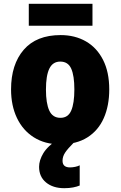

<svg xmlns="http://www.w3.org/2000/svg" viewBox="-20 -747 633 1007"><path d="M553 -278Q553 -193 524.5 -128Q496 -63 438.5 -26.5Q381 10 295 10Q216 10 158 -26.5Q100 -63 69 -128Q38 -193 38 -278Q38 -409 104.5 -486Q171 -563 298 -563Q373 -563 430.5 -530Q488 -497 520.5 -433Q553 -369 553 -278ZM221 -277Q221 -205 238.5 -167Q256 -129 297 -129Q337 -129 353.5 -167Q370 -205 370 -278Q370 -350 353.5 -387Q337 -424 296 -424Q257 -424 239 -387.5Q221 -351 221 -277ZM465 -727V-612H131V-727ZM308 96Q308 131 347 131Q360 131 374.5 128Q389 125 398 120V226Q384 232 363.5 236Q343 240 317 240Q258 240 221.5 210Q185 180 185 128Q185 94 207 57Q229 20 290 -22L368 0Q335 33 321.5 53.5Q308 74 308 96Z"/></svg>

Font: Noto Sans SemiCondensed Black
Style: Regular
Weight: 900
Width: 4
Designer: Monotype Design Team
Foundry: Monotype Imaging Inc.
Version: Version 2.013; ttfautohint (v1.8.4.7-5d5b)